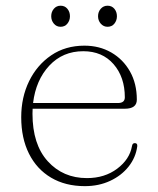

<svg xmlns="http://www.w3.org/2000/svg" viewBox="-20 -626 539 656"><path d="M447.5 -285.5Q447.5 -254.5 406.5 -254.5H91.5Q91 -246 91 -237.5Q91 -132.5 143.2 -75Q195.5 -17.5 277 -17.5Q337.5 -17.5 380.2 -49.5Q423 -81.5 431 -127Q432.5 -137 440.5 -137Q450 -137 449 -126.5Q444 -88 419.5 -57Q395 -26 356.2 -8Q317.5 10 270 10Q203.5 10 154.5 -19Q105.5 -48 79 -101Q52.5 -154 52.5 -225.5Q52.5 -293.5 79.5 -348.8Q106.5 -404 155 -437Q203.5 -470 268.5 -470Q319.5 -470 360 -446.8Q400.5 -423.5 424 -382Q447.5 -340.5 447.5 -285.5ZM264.5 -451Q194.5 -451 148.5 -401.8Q102.5 -352.5 93 -274H383Q406.5 -274 406.5 -293.5Q406.5 -362.5 368 -406.8Q329.5 -451 264.5 -451ZM187 -534.5Q173 -534.5 164 -545.2Q155 -556 155 -570.5Q155 -585.5 164 -596Q173 -606.5 187 -606.5Q201.5 -606.5 210.2 -596Q219 -585.5 219 -570.5Q219 -556 210.2 -545.2Q201.5 -534.5 187 -534.5ZM347.5 -534.5Q333.5 -534.5 324.2 -545.2Q315 -556 315 -570.5Q315 -585.5 324.2 -596Q333.5 -606.5 347.5 -606.5Q362 -606.5 370.8 -596Q379.5 -585.5 379.5 -570.5Q379.5 -556 370.8 -545.2Q362 -534.5 347.5 -534.5Z"/></svg>

Font: Fraunces 9pt S000 Thin
Style: Regular
Weight: 100
Version: Version 1.000; ttfautohint (v1.8.3)